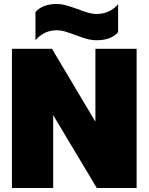

<svg xmlns="http://www.w3.org/2000/svg" viewBox="-20 -944 746 964"><path d="M158 -883Q193 -924 265 -924Q287 -924 309.5 -918Q332 -912 368 -899Q399 -887 421.5 -880.5Q444 -874 466 -874Q531 -874 573 -923V-783Q539 -742 466 -742Q441 -742 416.5 -748.5Q392 -755 359 -768Q326 -780 306 -786Q286 -792 265 -792Q201 -792 158 -742ZM40 -699H241L459 -333V-699H666V0H466L247 -366V0H40Z"/></svg>

Font: Prompt ExtraBold
Style: Regular
Weight: 800
Designer: Katatrad Team
Foundry: CadsonDemak
Version: Version 1.000